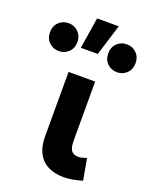

<svg xmlns="http://www.w3.org/2000/svg" viewBox="-247 -895 776 990"><g transform="rotate(20 141.0 -400.0)"><path d="M226 14Q178.5 14 142.2 -3.8Q106 -21.5 86 -58.5Q66 -95.5 66 -154V-505H212V-181Q212 -142 224.2 -126.2Q236.5 -110.5 262 -110.5Q272 -110.5 283.5 -113.2Q295 -116 307.5 -120.5L328.5 -3.5Q301.5 5 275.5 9.5Q249.5 14 226 14ZM83 -643.5 110 -814.5H229L176 -643.5ZM-18.5 -588.5Q-50.5 -588.5 -72.2 -609.8Q-94 -631 -94 -665Q-94 -699 -72.2 -720.2Q-50.5 -741.5 -18.5 -741.5Q12.5 -741.5 34.5 -719.8Q56.5 -698 56.5 -665Q56.5 -631 34.8 -609.8Q13 -588.5 -18.5 -588.5ZM300.5 -588.5Q269 -588.5 247.2 -609.8Q225.5 -631 225.5 -665Q225.5 -699.5 247.2 -720.5Q269 -741.5 300.5 -741.5Q332 -741.5 353.8 -720.2Q375.5 -699 375.5 -665Q375.5 -631 353.8 -609.8Q332 -588.5 300.5 -588.5Z"/></g></svg>

Font: Geologica Thin Roman SemiBold
Style: Regular
Weight: 600
Version: Version 1.010;gftools[0.9.28]